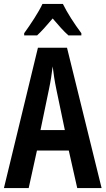

<svg xmlns="http://www.w3.org/2000/svg" viewBox="-20 -957 537 977"><path d="M300 -937H196C178 -897 135 -832 103 -788V-777H169C191 -797 218 -828 248 -863C277 -829 303 -799 328 -777H394V-788C358 -836 322 -892 300 -937ZM373 0H497L321 -714H173L0 0H126L168 -191H330ZM267 -501 310 -295H186L229 -502C238 -544 244 -586 248 -619C252 -585 258 -544 267 -501Z"/></svg>

Font: Noto Sans Georgian ExtraCondensed SemiBold
Style: Regular
Weight: 600
Width: 2
Designer: Monotype Design Team, Akaki Razmadze
Foundry: Google LLC
Version: Version 2.005